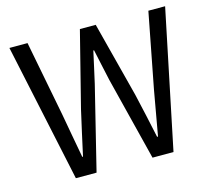

<svg xmlns="http://www.w3.org/2000/svg" viewBox="-104 -859 1087 984"><g transform="rotate(-15 439.0 -366.5)"><path d="M181.2 0 24.9 -732.9H121.1L198.2 -334Q208.5 -274.9 219.5 -215.6Q230.5 -156.2 241.2 -97.2H245.1Q257.8 -156.2 271.2 -215.6Q284.7 -274.9 297.9 -334L398.9 -732.9H482.9L585.9 -334Q599.6 -275.4 612.5 -216.3Q625.5 -157.2 638.2 -97.2H643.1Q664.1 -216.8 685.1 -334L762.2 -732.9H851.1L699.2 0H587.9L477.1 -441.9Q467.3 -485.4 458.7 -526.1Q450.2 -566.9 440.9 -608.9H437Q428.2 -566.9 418.7 -526.1Q409.2 -485.4 399.9 -441.9L291 0Z"/></g></svg>

Font: `nÑOS CN Regular
Style: Regular
Weight: 400
Designer: Ryoko NISHIZUKA ¬âXZm¬º[P (kana & ideographs); Paul D. Hunt (Latin, Greek & Cyrillic); Wenlong ZHANG _ e¬á¬ü¬ô (bopomof
Foundry: Adobe Systems Incorporated
Version: Version 1.004;PS 1.004;hotconv 1.0.82;makeotf.lib2.5.63406